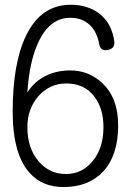

<svg xmlns="http://www.w3.org/2000/svg" viewBox="-20 -754 540 791"><path d="M92.8 -230.5Q92.8 -306.6 139.6 -359.4Q186.5 -410.2 252.9 -410.2Q328.1 -410.2 369.1 -355.5Q406.2 -306.6 406.2 -230.5Q406.2 -143.6 361.3 -89.8Q318.4 -37.1 251 -37.1Q183.6 -37.1 138.7 -89.8Q92.8 -143.6 92.8 -230.5ZM271.5 -734.4Q148.4 -734.4 86.9 -606.4Q32.2 -492.2 32.2 -294.9Q32.2 -116.2 104.5 -39.1Q156.2 16.6 241.2 16.6Q345.7 16.6 405.3 -47.9Q466.8 -114.3 466.8 -237.3Q466.8 -355.5 395.5 -417Q341.8 -463.9 269.5 -463.9Q206.1 -463.9 157.2 -435.5Q117.2 -412.1 92.8 -373Q100.6 -498 136.7 -577.1Q183.6 -680.7 269.5 -680.7Q321.3 -680.7 353.5 -647.5Q379.9 -620.1 388.7 -572.3Q393.6 -543 423.8 -547.9Q453.1 -553.7 451.2 -581.1Q441.4 -658.2 387.7 -699.2Q339.8 -734.4 271.5 -734.4Z"/></svg>

Font: GulimChe
Style: Regular
Weight: 400
Monospace: yes
Version: Version 2.21